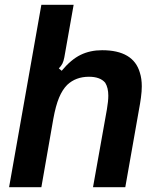

<svg xmlns="http://www.w3.org/2000/svg" viewBox="-20 -783 653 803"><path d="M18 0 153 -763H288L249 -543Q246 -527 241 -517Q236 -507 226 -497L238 -487Q277 -534 317 -553.5Q357 -573 407 -573Q538 -573 565 -479Q573 -454 573 -422Q573 -401 569.5 -375Q566 -349 561 -323L504 0H369L427 -325Q433 -360 433 -383Q433 -416 420 -437Q399 -462 352 -462Q297 -462 261 -428Q241 -408 227 -374.5Q213 -341 203 -286L153 0Z"/></svg>

Font: Open Sauce Sans
Style: Bold Italic
Weight: 700
Italic angle: -10°
Designer: Alfredo Marco Pradil
Foundry: Creative Sauce Fz LLC
Version: Version 1.477